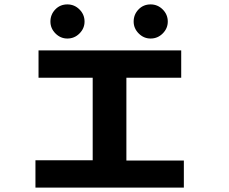

<svg xmlns="http://www.w3.org/2000/svg" viewBox="-20 -852 1040 872"><path d="M141 0V-124H401V-499H155V-623H803V-499H554V-123H815V0ZM286 -677Q255 -677 232 -700Q209 -723 209 -754Q209 -786 231 -809Q253 -832 286 -832Q318 -832 341 -809Q364 -786 364 -754Q364 -723 341 -700Q318 -677 286 -677ZM664 -677Q633 -677 610 -700Q587 -723 587 -754Q587 -786 609 -809Q631 -832 664 -832Q696 -832 719 -809Q742 -786 742 -754Q742 -723 719 -700Q696 -677 664 -677Z"/></svg>

Font: Inconsolata UltraExpanded Black
Style: Regular
Weight: 900
Width: 9
Monospace: yes
Designer: Raph Levien, Cyreal, Brenton Simpson
Foundry: Raph Levien, Cyreal, Google
Version: Version 3.001; ttfautohint (v1.8.2.53-6de2)